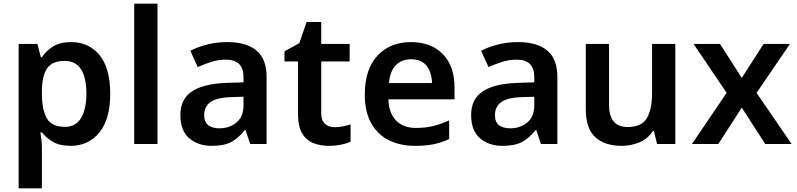

<svg xmlns="http://www.w3.org/2000/svg" viewBox="-20 -780 4318 1040"><path d="M366 -552Q461 -552 519 -481.5Q577 -411 577 -272Q577 -133 517.5 -61.5Q458 10 363 10Q303 10 266 -12Q229 -34 207 -63H199Q202 -44 204.5 -21.5Q207 1 207 20V240H81V-542H183L201 -470H207Q229 -504 267 -528Q305 -552 366 -552ZM330 -450Q263 -450 235.5 -410Q208 -370 207 -289V-273Q207 -186 233.5 -139.5Q260 -93 332 -93Q391 -93 419.5 -141.5Q448 -190 448 -274Q448 -358 419.5 -404Q391 -450 330 -450Z M833 0H707V-760H833Z M1210 -552Q1315 -552 1369.5 -506Q1424 -460 1424 -364V0H1335L1310 -75H1306Q1271 -31 1232 -10.5Q1193 10 1126 10Q1053 10 1005 -31Q957 -72 957 -158Q957 -242 1018.5 -284Q1080 -326 1205 -331L1299 -334V-361Q1299 -412 1274 -434.5Q1249 -457 1204 -457Q1163 -457 1125.5 -445Q1088 -433 1051 -417L1011 -505Q1051 -526 1102.5 -539Q1154 -552 1210 -552ZM1233 -254Q1150 -251 1118 -225.5Q1086 -200 1086 -157Q1086 -118 1108.5 -101.5Q1131 -85 1168 -85Q1223 -85 1261 -116.5Q1299 -148 1299 -210V-256Z M1792 -91Q1815 -91 1837.5 -95.5Q1860 -100 1879 -106V-12Q1859 -3 1827 3.5Q1795 10 1760 10Q1714 10 1676 -5.5Q1638 -21 1616 -59Q1594 -97 1594 -165V-447H1521V-502L1601 -546L1641 -661H1720V-542H1874V-447H1720V-166Q1720 -128 1740 -109.5Q1760 -91 1792 -91Z M2206 -552Q2315 -552 2378.5 -487Q2442 -422 2442 -306V-242H2084Q2086 -168 2125 -127.5Q2164 -87 2233 -87Q2285 -87 2327 -97.5Q2369 -108 2413 -128V-27Q2373 -8 2330 1Q2287 10 2227 10Q2148 10 2086.5 -20.5Q2025 -51 1990.5 -113Q1956 -175 1956 -267Q1956 -406 2025 -479Q2094 -552 2206 -552ZM2206 -459Q2155 -459 2123.5 -426.5Q2092 -394 2087 -330H2320Q2319 -386 2291.5 -422.5Q2264 -459 2206 -459Z M2785 -552Q2890 -552 2944.5 -506Q2999 -460 2999 -364V0H2910L2885 -75H2881Q2846 -31 2807 -10.5Q2768 10 2701 10Q2628 10 2580 -31Q2532 -72 2532 -158Q2532 -242 2593.5 -284Q2655 -326 2780 -331L2874 -334V-361Q2874 -412 2849 -434.5Q2824 -457 2779 -457Q2738 -457 2700.5 -445Q2663 -433 2626 -417L2586 -505Q2626 -526 2677.5 -539Q2729 -552 2785 -552ZM2808 -254Q2725 -251 2693 -225.5Q2661 -200 2661 -157Q2661 -118 2683.5 -101.5Q2706 -85 2743 -85Q2798 -85 2836 -116.5Q2874 -148 2874 -210V-256Z M3638 -542V0H3539L3522 -70H3516Q3489 -28 3443.5 -9Q3398 10 3347 10Q3256 10 3204.5 -37Q3153 -84 3153 -188V-542H3279V-213Q3279 -92 3379 -92Q3455 -92 3483.5 -139.5Q3512 -187 3512 -277V-542Z M3916 -277 3737 -542H3880L3998 -358L4116 -542H4259L4078 -277L4268 0H4125L3998 -197L3871 0H3728Z"/></svg>

Font: Noto Sans Tamil SemiBold
Style: Regular
Weight: 600
Designer: Jelle Bosma - Monotype Design Team
Foundry: Monotype Imaging Inc.
Version: Version 2.004; ttfautohint (v1.8.4.7-5d5b)